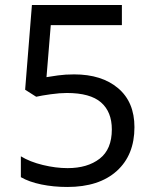

<svg xmlns="http://www.w3.org/2000/svg" viewBox="-20 -734 612 764"><path d="M275 -438Q385 -438 450 -383Q515 -328 515 -228Q515 -117 444.5 -53.5Q374 10 248 10Q193 10 144.5 0Q96 -10 63 -29V-112Q99 -90 150.5 -77.5Q202 -65 249 -65Q328 -65 376.5 -102.5Q425 -140 425 -219Q425 -289 382 -326.5Q339 -364 246 -364Q218 -364 182 -359Q146 -354 124 -349L80 -377L107 -714H465V-634H182L165 -427Q182 -430 211 -434Q240 -438 275 -438Z"/></svg>

Font: Noto Sans Grantha
Style: Regular
Weight: 400
Designer: Monotype Design Team
Foundry: Monotype Imaging Inc.
Version: Version 2.003; ttfautohint (v1.8.4.7-5d5b)